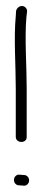

<svg xmlns="http://www.w3.org/2000/svg" viewBox="-20 -657 149 633"><path d="M26 -64C26 -54 33 -46 43 -46L57 -45C67 -43 76 -52 76 -62C76 -72 69 -80 59 -80L45 -81C35 -83 26 -74 26 -64ZM68 -205V-366C68 -439 61 -529 67 -600L69 -617C70 -622 69 -626 66 -630C56 -644 36 -636 33 -621L32 -604C25 -532 32 -441 32 -366V-206C32 -184 68 -183 68 -205Z"/></svg>

Font: Stray Cat
Style: Cn
Weight: 400
Version: Version 1.0